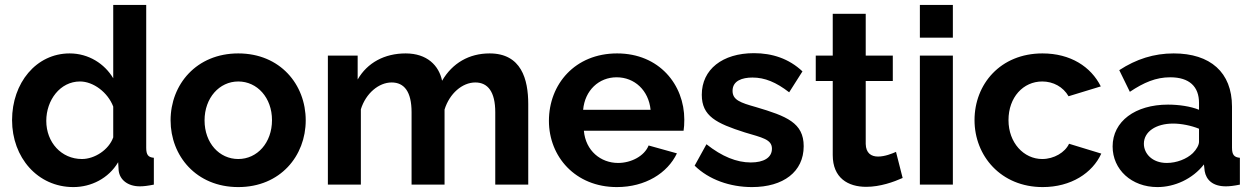

<svg xmlns="http://www.w3.org/2000/svg" viewBox="-20 -750 5089 780"><path d="M29 -262C29 -110 133 10 278 10C350 10 421 -25 460 -91L462 -58C466 -19 500 7 548 7C563 7 580 5 605 0V-109C582 -111 574 -121 574 -150V-730H440V-432C405 -491 340 -533 263 -533C127 -533 29 -413 29 -262ZM440 -192C422 -141 364 -104 313 -104C229 -104 168 -172 168 -259C168 -343 224 -419 305 -419C359 -419 418 -375 440 -317Z M673 -261C673 -117 777 10 948 10C1119 10 1222 -117 1222 -261C1222 -407 1118 -533 948 -533C778 -533 673 -407 673 -261ZM948 -104C871 -104 811 -169 811 -261C811 -352 871 -419 948 -419C1025 -419 1085 -353 1085 -262C1085 -170 1025 -104 948 -104Z M2126 0V-327C2126 -428 2098 -533 1969 -533C1886 -533 1818 -494 1776 -422C1763 -484 1715 -533 1628 -533C1542 -533 1472 -495 1433 -427V-524H1312V0H1446V-306C1466 -371 1519 -415 1571 -415C1622 -415 1652 -378 1652 -294V0H1786V-305C1806 -370 1858 -415 1911 -415C1962 -415 1992 -377 1992 -294V0Z M2486 10C2602 10 2692 -47 2730 -127L2615 -159C2598 -116 2544 -88 2491 -88C2421 -88 2359 -137 2352 -219H2757C2759 -230 2760 -247 2760 -264C2760 -406 2658 -533 2487 -533C2316 -533 2210 -408 2210 -259C2210 -114 2317 10 2486 10ZM2349 -304C2356 -383 2413 -436 2485 -436C2558 -436 2615 -383 2623 -304Z M3035 10C3162 10 3245 -52 3245 -156C3245 -251 3176 -278 3051 -315C2987 -333 2956 -344 2956 -381C2956 -422 2995 -435 3037 -435C3087 -435 3133 -416 3186 -375L3240 -460C3185 -512 3117 -534 3043 -534C2915 -534 2831 -468 2831 -365C2831 -278 2890 -249 3006 -212C3076 -191 3116 -184 3116 -146C3116 -109 3082 -90 3030 -90C2973 -90 2913 -114 2850 -164L2802 -77C2860 -20 2946 10 3035 10Z M3647 -27 3620 -133C3604 -126 3575 -114 3547 -114C3519 -114 3498 -128 3497 -165V-421H3607V-524H3497V-694H3363V-524H3294V-421H3363V-120C3363 -27 3425 9 3499 9C3556 9 3611 -11 3647 -27Z M3717 -597H3851V-730H3717ZM3717 0H3851V-524H3717Z M4216 10C4331 10 4418 -47 4454 -126L4323 -166C4307 -131 4262 -104 4214 -104C4139 -104 4077 -170 4077 -262C4077 -355 4137 -419 4214 -419C4259 -419 4299 -397 4321 -359L4452 -399C4412 -479 4329 -533 4215 -533C4044 -533 3939 -408 3939 -262C3939 -117 4046 10 4216 10Z M4500 -155C4500 -61 4577 10 4682 10C4752 10 4825 -23 4871 -82L4874 -55C4880 -20 4906 7 4960 7C4974 7 4993 5 5017 0V-109C4994 -111 4985 -121 4985 -150V-317C4985 -456 4897 -533 4748 -533C4668 -533 4596 -510 4527 -465L4570 -377C4627 -415 4676 -436 4734 -436C4812 -436 4851 -398 4851 -332V-304C4817 -318 4769 -325 4725 -325C4592 -325 4500 -257 4500 -155ZM4826 -128C4801 -104 4760 -88 4720 -88C4661 -88 4627 -126 4627 -166C4627 -215 4676 -248 4746 -248C4779 -248 4819 -240 4851 -227V-174C4851 -161 4841 -143 4826 -128Z"/></svg>

Font: FIGSv2-sans-serif
Style: Bold
Weight: 700
Designer: Matt McInerney, Pablo Impallari, Rodrigo Fuenzalida,Mirko Velimirovic
Foundry: Matt McInerney, Pablo Impallari, Rodrigo Fuenzalida
Version: Version 4.021;hotconv 1.0.109;makeotfexe 2.5.65596